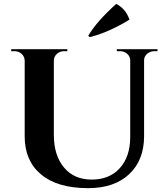

<svg xmlns="http://www.w3.org/2000/svg" viewBox="-20 -953 861 987"><path d="M440.9 -762.2 433.6 -769Q475.6 -841.3 577.6 -933.1Q626.5 -907.7 645.5 -852.1Q599.1 -822.8 543.9 -798.1Q488.8 -773.4 440.9 -762.2ZM580.6 -700.2H789.6V-689.9H773.4Q752 -689.9 736.3 -676.3Q720.7 -662.6 720.7 -642.6V-253.4Q720.7 -129.4 644 -57.6Q567.4 14.2 433.1 14.2Q274.9 14.2 190.9 -56.4Q106.9 -127 106.9 -251.5V-640.6Q106.4 -662.1 91.3 -676Q76.2 -689.9 54.2 -689.9H37.6V-700.2H326.2V-689.9H309.6Q288.1 -689.9 272.7 -676.3Q257.3 -662.6 256.8 -642.1V-260.3Q256.8 -153.8 309.1 -91.8Q361.3 -29.8 451.2 -29.8Q542.5 -29.8 595.7 -88.4Q648.9 -147 649.4 -247.6V-642.1Q649.4 -662.6 633.8 -676.3Q618.2 -689.9 596.7 -689.9H580.6Z"/></svg>

Font: Cinzel Decorative Bold
Style: Regular
Weight: 700
Designer: Natanael Gama
Version: Version 1.001;PS 001.001;hotconv 1.0.56;makeotf.lib2.0.21325